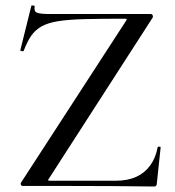

<svg xmlns="http://www.w3.org/2000/svg" viewBox="-20 -676 638 698"><path d="M57 -13 438 -600Q441 -605 440.5 -606.5Q440 -608 433 -608Q347 -608 288 -606.5Q229 -605 191.5 -599Q154 -593 131 -580Q108 -567 93.5 -546Q79 -525 66 -491Q65 -489 59 -490Q53 -491 54 -494L94 -655Q95 -657 101 -656Q107 -655 106 -653Q103 -635 114 -630Q125 -625 163 -625Q223 -625 310 -625Q397 -625 528 -625Q533 -625 535 -620.5Q537 -616 535 -612L158 -27Q154 -22 155 -20.5Q156 -19 163 -19Q241 -19 302.5 -19Q364 -19 401 -19Q444 -19 475 -33Q506 -47 526 -74.5Q546 -102 553 -140Q554 -143 559 -143Q564 -143 564 -140L550 -8Q550 -5 548 -1.5Q546 2 541 2Q467 1 384.5 0.5Q302 0 219.5 0Q137 0 62 0Q58 0 56 -4.5Q54 -9 57 -13Z"/></svg>

Font: Cormorant Light Medium
Style: Regular
Weight: 500
Version: Version 4.000